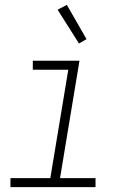

<svg xmlns="http://www.w3.org/2000/svg" viewBox="-20 -770 540 790"><path d="M23 0V-37H187L261 -483H115V-520H307L227 -37H373V0ZM305 -591 217 -730 255 -750 336 -609Z"/></svg>

Font: Iosevka SS18 Extralight
Style: Italic
Weight: 200
Italic angle: -9°
Monospace: yes
Designer: Belleve Invis
Foundry: Belleve Invis
Version: Version 25.1.1; ttfautohint (v1.8.4)